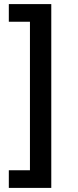

<svg xmlns="http://www.w3.org/2000/svg" viewBox="-20 -755 379 936"><path d="M230 -735V161H23V75H126V-649H23V-735Z"/></svg>

Font: Archivo Variable SemiBold
Style: Regular
Weight: 600
Designer: Hector Gatti
Foundry: Omnibus-Type
Version: Version 2.001